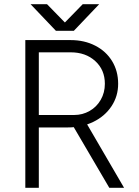

<svg xmlns="http://www.w3.org/2000/svg" viewBox="-20 -890 658 910"><path d="M100 -700H315Q380 -700 431.5 -673.5Q483 -647 511.5 -600Q540 -553 540 -493Q540 -434 508.5 -386.5Q477 -339 422.5 -312.5Q368 -286 302 -286H164V0H100ZM328 -290 381 -321 568 0H498ZM477 -493Q477 -559 431.5 -600.5Q386 -642 315 -642H164V-345H332Q371 -345 404.5 -364Q438 -383 457.5 -417Q477 -451 477 -493ZM250 -745 372 -870H450L330 -744H250ZM125 -870H203L325 -745V-744H245Z"/></svg>

Font: Oak Sans Light
Style: Regular
Weight: 400
Designer: Erik Kennedy, Walven
Foundry: Erik Kennedy, Walven
Version: Version 1.100;Glyphs 3.1.2 (3151)